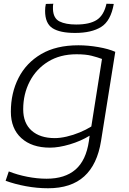

<svg xmlns="http://www.w3.org/2000/svg" viewBox="-20 -786 689 1026"><path d="M10 180 27 130Q72 148 125.5 158.5Q179 169 229 169Q327 169 383.5 120Q440 71 455 -32L459 -61Q412 -32 353 -14.5Q294 3 247 3Q150 3 94 -48Q38 -99 38 -189Q38 -289 79 -369.5Q120 -450 200 -497Q280 -544 399 -544Q450 -544 505 -534.5Q560 -525 596 -509L520 -33Q500 93 430 156.5Q360 220 237 220Q178 220 118.5 209Q59 198 10 180ZM525 -471Q501 -480 469.5 -488Q438 -496 389 -496Q301 -496 237 -456.5Q173 -417 138.5 -350Q104 -283 104 -202Q104 -128 149 -88Q194 -48 273 -48Q301 -48 336 -56Q371 -64 406 -78.5Q441 -93 468 -110ZM381 -610Q300 -610 260.5 -635.5Q221 -661 221 -728Q221 -748 225 -765L265 -766Q263 -758 263 -751Q263 -744 263 -737Q265 -688 298 -671.5Q331 -655 387 -655Q459 -655 497 -679.5Q535 -704 549 -766L588 -765Q572 -674 520.5 -642Q469 -610 381 -610Z"/></svg>

Font: Georama Expanded Light
Style: Italic
Weight: 300
Width: 7
Italic angle: -9°
Designer: Jean-Baptiste Levee
Foundry: Production Type
Version: Version 1.000